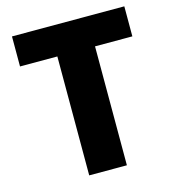

<svg xmlns="http://www.w3.org/2000/svg" viewBox="-119 -883 932 1019"><g transform="rotate(-15 347.5 -374.0)"><path d="M40 -618.2V-783.2H657.2V-618.2H452.1V35.2H245.1V-618.2Z"/></g></svg>

Font: GenEi M Gothic v2 Black
Style: Regular
Weight: 900
Version: Version 2.0